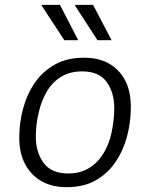

<svg xmlns="http://www.w3.org/2000/svg" viewBox="-20 -758 618 788"><path d="M250 10Q195 10 152 -13.5Q109 -37 84 -82.5Q59 -128 59 -193Q59 -254 75 -313Q91 -372 123 -418.5Q155 -465 205 -493Q255 -521 323 -521H328Q384 -521 426.5 -497.5Q469 -474 493 -429Q517 -384 517 -319Q517 -257 501.5 -198.5Q486 -140 454 -93Q422 -46 373 -18Q324 10 256 10ZM260 -46Q309 -46 345 -68Q381 -90 404 -127.5Q427 -165 437 -210Q443 -238 446 -264Q449 -290 449 -313Q449 -379 417.5 -422Q386 -465 317 -465Q268 -465 232 -443.5Q196 -422 173.5 -384.5Q151 -347 140 -301Q133 -273 130 -247Q127 -221 127 -198Q127 -133 159 -89.5Q191 -46 260 -46ZM380 -593 288 -735 289 -738H362L438 -593ZM244 -593 151 -735 152 -738H226L301 -593Z"/></svg>

Font: Chivo Medium ExtraLight
Style: Italic
Weight: 250
Italic angle: -8.05°
Version: Version 2.002